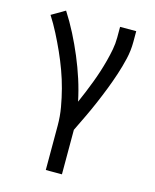

<svg xmlns="http://www.w3.org/2000/svg" viewBox="-112 -605 724 896"><g transform="rotate(15 250.0 -156.5)"><path d="M196 215V0Q196 -44 188.5 -87Q181 -130 170 -172Q159 -214 144 -255Q129 -296 111 -336Q93 -376 73 -415Q53 -454 30 -490L95 -528Q124 -483 148.5 -435Q173 -387 194 -337Q215 -287 231.5 -236Q248 -185 259 -132Q271 -159 282 -186Q293 -213 303.5 -240.5Q314 -268 323 -296Q332 -324 339.5 -352.5Q347 -381 352.5 -410Q358 -439 358 -468V-520H436V-468Q436 -426 426.5 -385.5Q417 -345 404 -305.5Q391 -266 376 -227.5Q361 -189 344.5 -150.5Q328 -112 310 -74.5Q292 -37 274 0V215Z"/></g></svg>

Font: Iosevka Term Curly
Style: Regular
Weight: 400
Designer: Belleve Invis
Foundry: Belleve Invis
Version: Version 32.3.0